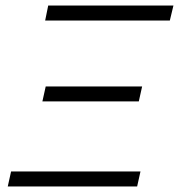

<svg xmlns="http://www.w3.org/2000/svg" viewBox="-20 -673 646 693"><path d="M8 0 20 -54H487L475 0ZM133 -307 145 -361H493L481 -307ZM143 -599 154 -653H606L593 -599Z"/></svg>

Font: Ysabeau Office Light
Style: Italic
Weight: 300
Italic angle: -12°
Designer: Christian Thalmann (Catharsis Fonts)
Version: Version 2.001;gftools[0.9.30]; featfreeze: tnum,lnum,ss02